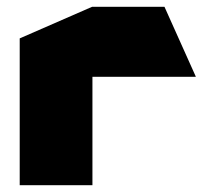

<svg xmlns="http://www.w3.org/2000/svg" viewBox="-20 -545 598 565"><path d="M38 0V-432L251 -525H252V0ZM252 -319V-525H464L556 -320V-319Z"/></svg>

Font: Foldit ExtraBold
Style: Regular
Weight: 800
Version: Version 1.003